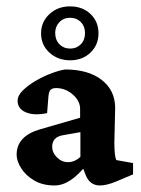

<svg xmlns="http://www.w3.org/2000/svg" viewBox="-20 -565 435 591"><path d="M147.9 5.9Q111.3 5.9 85.2 -9.5Q59.1 -24.9 45.2 -47.1Q31.2 -69.3 31.2 -88.9Q31.2 -146 103.5 -167L226.6 -202.6V-229.5Q226.6 -254.4 203.9 -274.2Q181.2 -293.9 152.8 -293.9Q140.1 -293.9 135 -287.8Q129.9 -281.7 128.9 -266.1L125 -216.8Q85.4 -208.5 59.8 -219.2Q34.2 -230 34.2 -254.9Q34.2 -270.5 50 -286.4Q65.9 -302.2 89.8 -316.2Q113.8 -330.1 138.4 -339.4Q163.1 -348.6 180.7 -351.1Q251.5 -351.1 292.7 -319.3Q334 -287.6 334.5 -233.4L332 -126.5Q332 -85.4 337.9 -72.3L389.6 -63V-28.3L337.4 -6.3Q308.1 5.9 287.6 5.9Q256.8 5.9 244.1 -25.4L230 -61.5L246.6 -58.6Q196.8 5.9 147.9 5.9ZM189.5 -65.9Q210.4 -65.9 227.5 -82.5V-158.2L177.2 -149.4Q140.6 -144.5 140.6 -113.3Q140.6 -95.2 155.3 -80.6Q169.9 -65.9 189.5 -65.9ZM195.8 -379.4Q157.7 -379.4 132.1 -403.1Q106.4 -426.8 106.4 -462.4Q106.4 -497.6 132.1 -521.5Q157.7 -545.4 195.8 -545.4Q233.9 -545.4 258.5 -522Q283.2 -498.5 283.2 -462.4Q283.2 -426.8 258.5 -403.1Q233.9 -379.4 195.8 -379.4ZM196.3 -415.5Q215.8 -415.5 228.8 -428.7Q241.7 -441.9 241.7 -463.4Q241.7 -483.9 228.8 -497.1Q215.8 -510.3 196.3 -510.3Q175.8 -510.3 162.8 -496.8Q149.9 -483.4 149.9 -463.4Q149.9 -442.4 162.8 -429Q175.8 -415.5 196.3 -415.5Z"/></svg>

Font: Lateef
Style: Bold
Weight: 700
Designer: SIL International
Foundry: SIL International
Version: Version 4.200